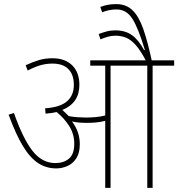

<svg xmlns="http://www.w3.org/2000/svg" viewBox="-20 -916 869 936"><path d="M369 -213Q369 -171 352.5 -145Q336 -119 309.5 -107Q283 -95 254 -95Q206 -95 166.5 -120.5Q127 -146 92 -203.5Q57 -261 22 -357L48 -365Q92 -240 138.5 -180.5Q185 -121 250 -121Q290 -121 316 -142.5Q342 -164 342 -215Q342 -262 318 -300.5Q294 -339 256 -370Q231 -364 202 -362L200 -388Q273 -393 306.5 -422Q340 -451 340 -502Q340 -552 313.5 -579Q287 -606 236 -606Q204 -606 175.5 -597.5Q147 -589 115 -572L105 -598Q140 -614 170 -623Q200 -632 236 -632Q297 -632 332 -597.5Q367 -563 367 -502Q367 -414 284 -380Q292 -373 300 -365Q308 -357 315 -350Q337 -346 359 -344.5Q381 -343 399 -343Q420 -343 444.5 -345Q469 -347 493 -353V-596H420V-622H829V-596H724V0H698V-596H519V0H493V-327Q471 -321 448 -319Q425 -317 404 -317Q385 -317 366 -318.5Q347 -320 331 -324Q349 -300 359 -272.5Q369 -245 369 -213ZM694 -615Q666 -669 642 -696Q618 -723 594 -732.5Q570 -742 543 -742Q524 -742 506 -737Q488 -732 470 -724L461 -750Q479 -757 499 -762.5Q519 -768 542 -768Q591 -768 623.5 -744.5Q656 -721 683 -671L686 -673Q655 -777 626 -823.5Q597 -870 548 -870Q528 -870 510 -866Q492 -862 478 -856L469 -882Q484 -888 502.5 -892Q521 -896 547 -896Q594 -896 625 -867Q656 -838 678 -776Q700 -714 721 -615Z"/></svg>

Font: Noto Sans Devanagari UI SemiCondensed Thin
Style: Regular
Weight: 100
Width: 4
Designer: Jelle Bosma - Monotype Design Team
Foundry: Monotype Imaging Inc.
Version: Version 2.004